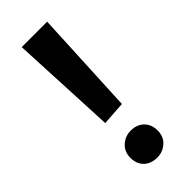

<svg xmlns="http://www.w3.org/2000/svg" viewBox="-234 -741 790 790"><g transform="rotate(-45 160.5 -346.0)"><path d="M109 -240 87 -704H235L213 -247ZM81 -66Q81 -101 105 -122.5Q129 -144 161 -144Q197 -144 218.5 -122.5Q240 -101 240 -66Q240 -30 216 -9Q192 12 161 12Q124 12 102.5 -9Q81 -30 81 -66Z"/></g></svg>

Font: Bitter
Style: Bold
Weight: 700
Designer: Sol Matas, and Bitter project Authors
Foundry: Sol Matas
Version: Version 2.001